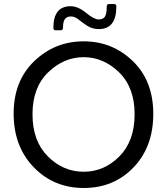

<svg xmlns="http://www.w3.org/2000/svg" viewBox="-20 -930 833 957"><path d="M744 -362.5Q744 -198 645.5 -95.5Q547 7 397.5 7Q248 7 148 -96.5Q48 -200 48 -363.5Q48 -527 151 -625.5Q254 -724 397 -724Q540 -724 642 -625.5Q744 -527 744 -362.5ZM218.5 -150.5Q295 -74 397 -74Q499 -74 575 -150.5Q651 -227 651 -360.5Q651 -494 573.5 -569.5Q496 -645 397 -645Q298 -645 220 -569.5Q142 -494 142 -360.5Q142 -227 218.5 -150.5ZM524 -910H548Q560 -910 560 -898Q560 -785 473 -785Q441 -785 416.5 -800.5Q392 -816 372.5 -832Q353 -848 333.5 -848Q314 -848 304 -835.5Q294 -823 294 -791Q294 -779 282 -779H258Q246 -779 246 -791Q246 -899 332 -899Q369 -899 409 -866Q449 -833 471.5 -833Q494 -833 503 -847Q512 -861 512 -898Q512 -910 524 -910Z"/></svg>

Font: Sanchez
Style: Regular
Weight: 400
Designer: Daniel Hernández
Foundry: LatinoType
Version: Version 1.001